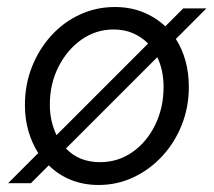

<svg xmlns="http://www.w3.org/2000/svg" viewBox="-20 -517 610 547"><path d="M261 10Q218 10 182 -4.5Q146 -19 119 -46L68 5H3L89 -81Q71 -109 61 -143.5Q51 -178 51 -218Q51 -276 71 -326.5Q91 -377 126 -415.5Q161 -454 207.5 -475.5Q254 -497 307 -497Q351 -497 387 -482.5Q423 -468 451 -442L502 -493H568L481 -406Q499 -378 508.5 -343.5Q518 -309 518 -269Q518 -212 498 -161.5Q478 -111 442.5 -72.5Q407 -34 360.5 -12Q314 10 261 10ZM141 -132 402 -393Q383 -412 358.5 -422.5Q334 -433 304 -433Q253 -433 212 -404Q171 -375 146.5 -326.5Q122 -278 122 -219Q122 -194 127 -172.5Q132 -151 141 -132ZM265 -55Q316 -55 357 -83.5Q398 -112 422 -161Q446 -210 446 -269Q446 -293 441.5 -314.5Q437 -336 428 -354L168 -94Q205 -55 265 -55Z"/></svg>

Font: Red Hat Text VF
Style: Italic
Weight: 300
Italic angle: -12°
Designer: Pentagram, MCKL
Foundry: Pentagram, MCKL
Version: Version 1.023